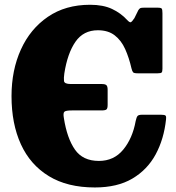

<svg xmlns="http://www.w3.org/2000/svg" viewBox="-20 -788 756 825"><path d="M29.5 -375Q29.5 -486.5 69.8 -575.2Q110 -664 185.8 -715.8Q261.5 -767.5 367 -767.5Q423.5 -767.5 461.5 -749.5Q499.5 -731.5 525.5 -703Q537 -690.5 542 -692.5Q547 -694.5 557.5 -710L574.5 -744.5Q579 -751 582.8 -753Q586.5 -755 598.5 -755H657Q672 -755 675 -750.8Q678 -746.5 678 -731V-492.5Q678 -480 674.5 -476.5Q671 -473 657.5 -473H571.5Q555.5 -473 551.8 -477.5Q548 -482 545 -494Q534.5 -540 517.8 -577.2Q501 -614.5 472.8 -636.2Q444.5 -658 400.5 -658Q338.5 -658 304.2 -608.5Q270 -559 256.5 -473Q253.5 -453 255 -440Q256.5 -427 284 -427H416.5Q432 -427 437.2 -422Q442.5 -417 442.5 -402.5V-337.5Q442.5 -322 437.5 -317.8Q432.5 -313.5 416 -313.5H289Q263 -313.5 256.8 -308Q250.5 -302.5 254.5 -280.5Q268 -194 302 -145.2Q336 -96.5 405 -96.5Q469.5 -96.5 509.5 -145Q549.5 -193.5 563 -268Q566.5 -284.5 571.2 -289.8Q576 -295 590.5 -295H672Q688 -295 691.5 -291Q695 -287 693.5 -275.5Q684.5 -190.5 648.8 -124.5Q613 -58.5 548.5 -20.5Q484 17.5 387.5 17.5Q269.5 17.5 189.8 -31.2Q110 -80 69.8 -168Q29.5 -256 29.5 -375Z"/></svg>

Font: Besley* Narrow Heavy
Style: Regular
Weight: 800
Width: 4
Designer: Owen Earl
Foundry: indestructible type*
Version: Version 3.000; ttfautohint (v1.8.3)